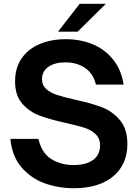

<svg xmlns="http://www.w3.org/2000/svg" viewBox="-20 -985 736 1019"><path d="M35 -248H184Q201 -173 252 -141Q303 -109 372 -109Q435 -109 473 -135.5Q511 -162 511 -214Q511 -251 487 -273.5Q463 -296 426.5 -307.5Q390 -319 327 -333Q241 -352 188.5 -372Q136 -392 98 -435Q60 -478 60 -553Q60 -625 95 -675.5Q130 -726 191 -751.5Q252 -777 330 -777Q406 -777 471 -750.5Q536 -724 580 -669.5Q624 -615 636 -536H489Q475 -595 431.5 -624.5Q388 -654 327 -654Q271 -654 237 -630.5Q203 -607 203 -565Q203 -532 226 -512Q249 -492 283 -481Q317 -470 378 -456Q465 -437 520.5 -416Q576 -395 616 -348Q656 -301 656 -221Q656 -112 580.5 -49Q505 14 371 14Q291 14 218 -12Q145 -38 94.5 -96.5Q44 -155 35 -248ZM392 -817H288L403 -965H542Z"/></svg>

Font: Open Sauce Sans
Style: Bold
Weight: 700
Designer: Alfredo Marco Pradil
Foundry: Creative Sauce Fz LLC
Version: Version 1.477